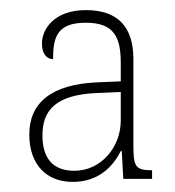

<svg xmlns="http://www.w3.org/2000/svg" viewBox="-20 -740 347 380"><path d="M124 -380C177 -380 205 -413 219 -441H221L224 -386H281V-403C247 -403 244 -411 244 -454V-623C244 -685 215 -720 150 -720C87 -720 63 -682 63 -654C63 -633 73 -623 85 -623C85 -668 94 -695 150 -695C207 -695 219 -665 219 -615V-579L172 -577C81 -573 38 -536 38 -474C38 -413 73 -380 124 -380ZM127 -402C82 -402 64 -430 64 -472C64 -519 87 -553 174 -556L219 -558V-501C219 -450 181 -402 127 -402Z"/></svg>

Font: Noto Serif Tamil SemiCondensed Thin
Style: Regular
Weight: 100
Width: 4
Designer: Indian Type Foundry, Tom Grace, and the Monotype Design Team
Foundry: Monotype Imaging Inc.
Version: Version 2.004